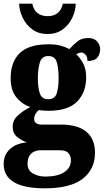

<svg xmlns="http://www.w3.org/2000/svg" viewBox="-33 -791 565 1045"><path d="M211 234Q-13 234 -13 101Q-13 52 21 20.5Q55 -11 113 -16Q85 -26 60.5 -45.5Q36 -65 36 -102Q36 -136 62.5 -161Q89 -186 132 -209Q87 -223 56 -261.5Q25 -300 25 -365Q25 -454 74.5 -502Q124 -550 231 -550Q267 -550 293 -543.5Q319 -537 345 -524Q367 -549 389.5 -566.5Q412 -584 448 -584Q479 -584 495.5 -565.5Q512 -547 512 -523Q512 -497 497 -478Q482 -459 443 -459Q443 -484 431.5 -494.5Q420 -505 411 -505Q401 -505 394 -501.5Q387 -498 382 -496Q404 -475 420 -445Q436 -415 436 -370Q436 -289 387 -238.5Q338 -188 231 -188Q222 -188 205 -189Q188 -190 180 -192Q171 -188 162 -174Q153 -160 153 -144Q153 -127 164.5 -120Q176 -113 191 -113H297Q391 -113 437.5 -73.5Q484 -34 484 40Q484 130 417 182Q350 234 211 234ZM229 -251Q266 -251 276 -283.5Q286 -316 286 -365Q286 -416 276.5 -451Q267 -486 230 -486Q194 -486 183.5 -450Q173 -414 173 -364Q173 -316 183.5 -283.5Q194 -251 229 -251ZM214 170Q279 170 316 146.5Q353 123 353 81Q353 58 339.5 42.5Q326 27 296 27H182Q169 27 154 33.5Q139 40 128 56Q117 72 117 100Q117 136 146 153Q175 170 214 170ZM226 -606Q176 -606 142 -631.5Q108 -657 90 -695.5Q72 -734 71 -771H143Q150 -735 172 -719Q194 -703 226 -703Q258 -703 279.5 -719Q301 -735 309 -771H379Q379 -734 361 -695.5Q343 -657 309 -631.5Q275 -606 226 -606Z"/></svg>

Font: Noto Serif Lao Condensed Black
Style: Regular
Weight: 900
Width: 3
Designer: Monotype Design Team
Foundry: Monotype Imaging Inc.
Version: Version 2.003; ttfautohint (v1.8.4.7-5d5b)